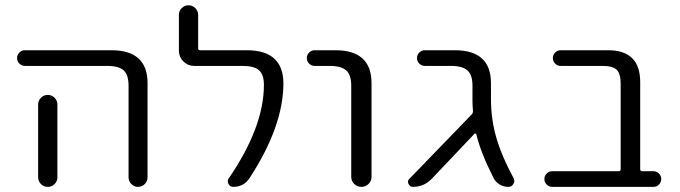

<svg xmlns="http://www.w3.org/2000/svg" viewBox="-20 -733 2584 730"><path d="M198.2 -335.9V-95.7V-58.6Q198.2 -43.9 187.5 -33.2Q176.8 -22.5 161.6 -22.5Q146.5 -22.5 135.7 -33.2Q125 -43.9 125 -58.6V-95.7V-335.9Q125 -350.6 135.7 -361.3Q146.5 -372.1 161.6 -372.1Q176.8 -372.1 187.5 -361.3Q198.2 -350.6 198.2 -335.9ZM74.2 -482.4Q62.5 -482.4 53.7 -491.2Q44.9 -500 44.9 -512.2Q44.9 -524.4 53.7 -533.2Q62.5 -542 74.2 -542H403.3Q541 -542 541 -417V-58.6Q541 -43.9 530.3 -33.2Q519.5 -22.5 504.9 -22.5Q490.2 -22.5 479.5 -33.2Q468.8 -43.9 468.8 -58.6V-407.2Q468.8 -448.2 450.2 -465.3Q431.6 -482.4 387.7 -482.4Z M918 -542Q1056.6 -542 1057.6 -417Q1057.6 -252.9 928.7 -55.7Q907.2 -22.5 866.2 -22.5Q854.5 -22.5 848.6 -33.7Q842.8 -44.9 849.6 -54.7Q983.4 -250 983.4 -410.2Q983.4 -449.2 964.8 -465.8Q946.3 -482.4 902.3 -482.4H717.8Q694.3 -482.4 677.2 -499.5Q660.2 -516.6 660.2 -540V-675.8Q660.2 -691.4 670.9 -702.1Q681.6 -712.9 696.8 -712.9Q711.9 -712.9 722.7 -702.1Q733.4 -691.4 733.4 -675.8V-548.8Q733.4 -542 741.2 -542Z M1175.8 -482.4Q1164.1 -482.4 1155.3 -491.2Q1146.5 -500 1146.5 -512.2Q1146.5 -524.4 1155.3 -533.2Q1164.1 -542 1175.8 -542H1254.9Q1392.6 -542 1392.6 -417V-60.5Q1392.6 -44.9 1381.3 -33.7Q1370.1 -22.5 1354 -22.5Q1337.9 -22.5 1326.7 -33.7Q1315.4 -44.9 1315.4 -60.5V-407.2Q1315.4 -448.2 1296.4 -465.3Q1277.3 -482.4 1233.4 -482.4Z M1846.7 -354.5Q1846.7 -275.4 1870.1 -199.2Q1889.6 -135.7 1932.6 -55.7Q1935.5 -50.8 1935.5 -44.9Q1935.5 -39.1 1931.6 -33.2Q1925.8 -22.5 1913.1 -22.5Q1894.5 -22.5 1879.4 -31.7Q1864.3 -41 1856.4 -56.6Q1807.6 -152.3 1791 -222.7Q1790 -224.6 1787.6 -225.1Q1785.2 -225.6 1784.2 -224.6L1621.1 -52.7Q1591.8 -22.5 1549.8 -22.5Q1538.1 -22.5 1533.2 -34.2Q1531.2 -38.1 1531.2 -42Q1531.2 -47.9 1536.1 -52.7L1773.4 -297.9Q1778.3 -302.7 1778.3 -310.5Q1776.4 -335 1776.4 -347.7V-407.2Q1776.4 -448.2 1757.3 -465.3Q1738.3 -482.4 1694.3 -482.4H1594.7Q1583 -482.4 1574.2 -491.2Q1565.4 -500 1565.4 -512.2Q1565.4 -524.4 1574.2 -533.2Q1583 -542 1594.7 -542H1709Q1846.7 -542 1846.7 -417Z M2339.8 -414.1Q2339.8 -453.1 2324.7 -467.8Q2309.6 -482.4 2270.5 -482.4H2111.3Q2099.6 -482.4 2090.8 -491.2Q2082 -500 2082 -512.2Q2082 -524.4 2090.8 -533.2Q2099.6 -542 2111.3 -542H2292Q2414.1 -542 2414.1 -420.9V-89.8Q2414.1 -82 2421.9 -82H2464.8Q2476.6 -82 2485.4 -73.2Q2494.1 -64.5 2494.1 -52.2Q2494.1 -40 2485.4 -31.2Q2476.6 -22.5 2464.8 -22.5H2080.1Q2067.4 -22.5 2058.6 -31.2Q2049.8 -40 2049.8 -52.2Q2049.8 -64.5 2058.6 -73.2Q2067.4 -82 2080.1 -82H2332Q2339.8 -82 2339.8 -89.8Z"/></svg>

Font: Gen Jyuu Gothic P Normal
Style: Regular
Weight: 300
Designer: [Source Han Sans]
Ryoko NISHIZUKA  (kana & ideographs); Paul D. Hunt (Latin, Greek & Cyrillic); Wenlong ZHANG  (bopomofo
Version: Version 1.002.20150607